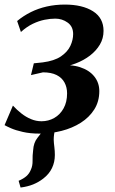

<svg xmlns="http://www.w3.org/2000/svg" viewBox="-26 -574 502 840"><path d="M64 246.5 55.5 217Q77.5 207.5 90 196.2Q102.5 185 109 168.5Q117 151.5 116.5 129Q116 106.5 119 83Q121 50 137.8 29.2Q154.5 8.5 167 -8.5L238 -48.5Q222 -29 215.5 -7.8Q209 13.5 209 37.5Q209.5 51.5 211.8 69.2Q214 87 214 104Q214 135 201.5 161.2Q189 187.5 163 207.5Q143 223 119 232.8Q95 242.5 64 246.5ZM147 10.5Q105.5 10.5 73.8 3.2Q42 -4 21.8 -13Q1.5 -22 -6 -26.5L30.5 -112Q48 -93 67.8 -77.5Q87.5 -62 109.8 -52.8Q132 -43.5 155.5 -43.5Q186 -43.5 211.5 -58Q237 -72.5 252.2 -100Q267.5 -127.5 267.5 -165.5Q267.5 -192 256.2 -213Q245 -234 221.5 -245.8Q198 -257.5 162 -257.5L109.5 -245.5L122 -297L160.5 -301Q211.5 -307.5 240.5 -327.2Q269.5 -347 281.8 -373.2Q294 -399.5 294 -425Q294 -458 270 -475.2Q246 -492.5 216 -492.5Q194 -492.5 169 -487.5Q144 -482.5 117.8 -470Q91.5 -457.5 65.5 -434L49 -482Q76 -504.5 108.5 -520.8Q141 -537 178.5 -545.5Q216 -554 257.5 -554Q334.5 -554 380.8 -524.8Q427 -495.5 427 -439Q427 -406 411 -379Q395 -352 367.8 -331Q340.5 -310 305.2 -296.5Q270 -283 232 -278L226.5 -286Q283 -293.5 323.8 -280.2Q364.5 -267 386.5 -239.5Q408.5 -212 408.5 -175.5Q408.5 -130 386.5 -95.2Q364.5 -60.5 327.5 -37Q290.5 -13.5 243.8 -1.5Q197 10.5 147 10.5Z"/></svg>

Font: Merriweather 48pt SemiBold
Style: Italic
Weight: 600
Italic angle: -7.8°
Designer: Eben Sorkin
Foundry: Eben Sorkin
Version: Version 2.101